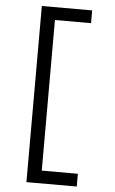

<svg xmlns="http://www.w3.org/2000/svg" viewBox="-63 -865 626 1049"><g transform="rotate(5 250.0 -340.0)"><path d="M123 143V-823H399V-753H201V73H399V143Z"/></g></svg>

Font: Iosevka Algr
Style: Regular
Weight: 400
Monospace: yes
Designer: Belleve Invis
Foundry: Belleve Invis
Version: Version 26.0.2; ttfautohint (v1.8.3)